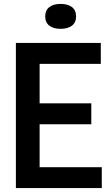

<svg xmlns="http://www.w3.org/2000/svg" viewBox="-20 -959 563 979"><path d="M182 -106.5H499V0H61V-740H494V-633.5H182V-432H445.5V-325.5H182ZM210.5 -875.5Q210.5 -906.5 231.5 -922.8Q252.5 -939 289 -939Q326 -939 347 -922.8Q368 -906.5 368 -875.5Q368 -844.5 347 -828.2Q326 -812 289 -812Q252.5 -812 231.5 -828.2Q210.5 -844.5 210.5 -875.5Z"/></svg>

Font: Encode Sans Condensed SemiBold
Style: Regular
Weight: 600
Width: 3
Designer: Multiple Designers
Foundry: Impallari Type
Version: Version 2.000